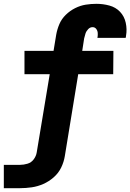

<svg xmlns="http://www.w3.org/2000/svg" viewBox="-54 -779 682 1004"><path d="M-34 205H51Q81 205 112 200.5Q143 196 172.5 183Q202 170 227 148Q252 126 266 97Q280 68 285 37L355 -391H538L539 -513H376L386 -578Q389 -591 393 -603.5Q397 -616 407 -626.5Q417 -637 430 -637Q442 -637 449 -628Q456 -619 457 -607.5Q458 -596 456 -584L455 -581H603Q605 -587 605 -592Q611 -626 603.5 -660Q596 -694 573.5 -717.5Q551 -741 518 -750Q485 -759 450 -759Q422 -759 394 -754.5Q366 -750 339 -736.5Q312 -723 290 -701.5Q268 -680 256.5 -653Q245 -626 240 -598L226 -513H74V-391H206L138 18Q135 37 122.5 54Q110 71 90 77Q70 83 51 83H-34Z"/></svg>

Font: Iosevka Sparkle Heavy
Style: Italic
Weight: 900
Italic angle: -9°
Designer: Belleve Invis
Foundry: Belleve Invis
Version: Version 4.5.0; ttfautohint (v1.8.3)